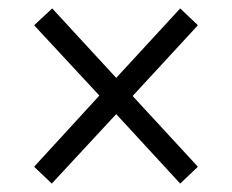

<svg xmlns="http://www.w3.org/2000/svg" viewBox="-20 -586 550 456"><path d="M103 -150 256 -315 408 -150 450 -190 295 -358 450 -526 408 -566 256 -401 104 -566 61 -526 216 -359 61 -190Z"/></svg>

Font: Noto Serif Ethiopic SemiCondensed
Style: Regular
Weight: 400
Width: 4
Designer: Monotype Design Team
Foundry: Monotype Imaging Inc.
Version: Version 2.102